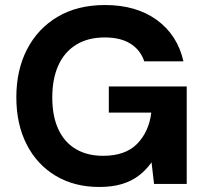

<svg xmlns="http://www.w3.org/2000/svg" viewBox="-20 -732 819 764"><path d="M375 12Q276 12 201.5 -32.5Q127 -77 86 -157.5Q45 -238 45 -345Q45 -453 87.5 -535.5Q130 -618 209 -665Q288 -712 398 -712Q522 -712 604 -652.5Q686 -593 710 -488H554Q539 -533 499.5 -558Q460 -583 397 -583Q330 -583 283 -554Q236 -525 212 -471.5Q188 -418 188 -344Q188 -270 212 -218Q236 -166 281.5 -139Q327 -112 390 -112Q480 -112 526.5 -160.5Q573 -209 582 -284H413V-388H723V0H593L583 -86Q561 -55 532 -33Q503 -11 464.5 0.5Q426 12 375 12Z"/></svg>

Font: DM Sans 18pt ExtraBold
Style: Regular
Weight: 800
Designer: Colophon Foundry, Jonny Pinhorn
Foundry: Colophon Foundry
Version: Version 4.004;gftools[0.9.30]